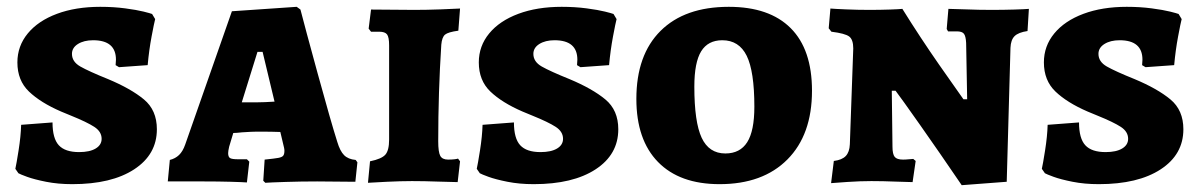

<svg xmlns="http://www.w3.org/2000/svg" viewBox="-20 -531 3519 563"><path d="M34 -23 25 -36Q28 -49 34.5 -90Q41 -131 42 -165L134 -172Q134 -125 152.5 -105Q171 -85 212 -85Q243 -85 260.5 -95.5Q278 -106 278 -124Q278 -145 256.5 -159Q235 -173 188 -192L159 -204Q99 -230 65 -262.5Q31 -295 31 -348Q31 -396 61.5 -433Q92 -470 147 -490.5Q202 -511 274 -511Q313 -511 347 -506.5Q381 -502 401 -497Q421 -492 426 -490L435 -475Q432 -464 424.5 -424Q417 -384 413 -340L329 -334L319 -340L320 -356Q320 -413 253 -413Q226 -413 208.5 -402Q191 -391 191 -373Q191 -350 215.5 -336Q240 -322 297 -299Q364 -271 402 -239.5Q440 -208 440 -152Q440 -78 373.5 -34.5Q307 9 192 9Q150 9 115 2Q80 -5 59.5 -12.5Q39 -20 34 -23Z M752 -1 756 -63Q785 -66 796 -68Q807 -70 810.5 -74.5Q814 -79 814 -89Q814 -93 813 -97.5Q812 -102 811 -106L802 -144Q780 -145 734 -145Q720 -145 690 -143Q672 -141 664 -141L652 -101Q649 -88 649 -82Q649 -71 654.5 -67.5Q660 -64 678 -64H704L711 -57L704 4Q692 3 656 2Q620 1 578 1H472L478 -62Q494 -66 505 -76.5Q516 -87 523 -107L660 -498L850 -511L861 -503Q873 -456 911.5 -315.5Q950 -175 969 -115Q977 -88 989 -76Q1001 -64 1023 -62L1028 -55L1022 2L910 1Q863 1 817 2.5Q771 4 758 5ZM736 -231Q753 -231 785 -233L750 -379H735L689 -231Z M1065 -58Q1099 -65 1110 -77.5Q1121 -90 1121 -122V-398Q1121 -422 1115 -430Q1109 -438 1092 -438H1068L1061 -447L1068 -503L1195 -502Q1231 -502 1272 -503.5Q1313 -505 1329 -506L1324 -441Q1294 -437 1285 -429.5Q1276 -422 1274 -400Q1265 -260 1265 -117Q1265 -85 1271 -74Q1277 -63 1294 -63Q1305 -63 1313 -64Q1321 -65 1323 -66L1329 -58L1322 3Q1306 3 1265 1.5Q1224 0 1188 0Q1157 0 1114.5 2Q1072 4 1059 5Z M1387 -23 1378 -36Q1381 -49 1387.5 -90Q1394 -131 1395 -165L1487 -172Q1487 -125 1505.5 -105Q1524 -85 1565 -85Q1596 -85 1613.5 -95.5Q1631 -106 1631 -124Q1631 -145 1609.5 -159Q1588 -173 1541 -192L1512 -204Q1452 -230 1418 -262.5Q1384 -295 1384 -348Q1384 -396 1414.5 -433Q1445 -470 1500 -490.5Q1555 -511 1627 -511Q1666 -511 1700 -506.5Q1734 -502 1754 -497Q1774 -492 1779 -490L1788 -475Q1785 -464 1777.5 -424Q1770 -384 1766 -340L1682 -334L1672 -340L1673 -356Q1673 -413 1606 -413Q1579 -413 1561.5 -402Q1544 -391 1544 -373Q1544 -350 1568.5 -336Q1593 -322 1650 -299Q1717 -271 1755 -239.5Q1793 -208 1793 -152Q1793 -78 1726.5 -34.5Q1660 9 1545 9Q1503 9 1468 2Q1433 -5 1412.5 -12.5Q1392 -20 1387 -23Z M1846 -241Q1846 -370 1917 -440.5Q1988 -511 2117 -511Q2236 -511 2298.5 -448.5Q2361 -386 2361 -265Q2361 -136 2289 -63.5Q2217 9 2090 9Q1973 9 1909.5 -56Q1846 -121 1846 -241ZM2192 -218Q2192 -322 2169.5 -367.5Q2147 -413 2098 -413Q2056 -413 2036 -380.5Q2016 -348 2016 -277Q2016 -173 2037.5 -127Q2059 -81 2107 -81Q2150 -81 2171 -114Q2192 -147 2192 -218Z M2813 -405Q2812 -425 2806.5 -432Q2801 -439 2786 -439H2760L2756 -446L2761 -505Q2775 -505 2812.5 -503.5Q2850 -502 2887 -502Q2923 -502 2954.5 -503Q2986 -504 2997 -505L2993 -440Q2966 -436 2955 -425Q2944 -414 2943 -391L2932 2L2800 12Q2734 -85 2678 -164.5Q2622 -244 2606 -265H2595L2597 -101Q2597 -79 2603.5 -71Q2610 -63 2628 -63Q2636 -63 2645.5 -64Q2655 -65 2658 -65L2665 -59L2656 3Q2642 3 2605.5 1.5Q2569 0 2535 0Q2503 0 2465.5 2.5Q2428 5 2417 6L2425 -59Q2449 -62 2460 -73.5Q2471 -85 2472 -108L2482 -389Q2482 -415 2470 -424Q2458 -433 2418 -438L2410 -448L2415 -506Q2425 -505 2460 -503.5Q2495 -502 2529 -502Q2561 -502 2589 -503Q2617 -504 2626 -505Q2679 -420 2734 -341Q2789 -262 2805 -240H2816Z M3044 -23 3035 -36Q3038 -49 3044.5 -90Q3051 -131 3052 -165L3144 -172Q3144 -125 3162.5 -105Q3181 -85 3222 -85Q3253 -85 3270.5 -95.5Q3288 -106 3288 -124Q3288 -145 3266.5 -159Q3245 -173 3198 -192L3169 -204Q3109 -230 3075 -262.5Q3041 -295 3041 -348Q3041 -396 3071.5 -433Q3102 -470 3157 -490.5Q3212 -511 3284 -511Q3323 -511 3357 -506.5Q3391 -502 3411 -497Q3431 -492 3436 -490L3445 -475Q3442 -464 3434.5 -424Q3427 -384 3423 -340L3339 -334L3329 -340L3330 -356Q3330 -413 3263 -413Q3236 -413 3218.5 -402Q3201 -391 3201 -373Q3201 -350 3225.5 -336Q3250 -322 3307 -299Q3374 -271 3412 -239.5Q3450 -208 3450 -152Q3450 -78 3383.5 -34.5Q3317 9 3202 9Q3160 9 3125 2Q3090 -5 3069.5 -12.5Q3049 -20 3044 -23Z"/></svg>

Font: Alegreya SC ExtraBold
Style: Regular
Weight: 800
Designer: Juan Pablo del Peral
Foundry: Huerta Tipografica
Version: Version 2.007; ttfautohint (v1.6)